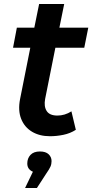

<svg xmlns="http://www.w3.org/2000/svg" viewBox="-20 -672 467 957"><path d="M229 7Q177 7 139.5 -15.5Q102 -38 85.5 -79.5Q69 -121 80 -178L131 -434H45L64 -534H151L175 -652H300L276 -534H420L400 -434H256L205 -179Q198 -142 212.5 -119Q227 -96 266 -96Q303 -96 336 -117L358 -25Q330 -7 296 0Q262 7 229 7ZM105 265 144 184Q116 172 116 143Q116 117 132 100Q148 83 179 83Q208 83 222.5 97Q237 111 237 131Q237 146 231.5 158.5Q226 171 210 194L164 265Z"/></svg>

Font: Montserrat SemiBold
Style: Italic
Weight: 600
Italic angle: -11.3°
Designer: Julieta Ulanovsky
Foundry: Julieta Ulanovsky
Version: Version 9.000; ttfautohint (v1.8.4.7-5d5b)